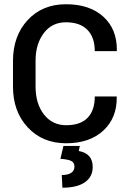

<svg xmlns="http://www.w3.org/2000/svg" viewBox="-20 -668 627 909"><path d="M418.9 122.6Q418.9 169.4 381.6 195.1Q344.2 220.7 275.4 220.7L272.5 160.6Q301.3 160.6 316.9 150.4Q332.5 140.1 332.5 121.1Q332.5 102.1 317.6 94.2Q302.7 86.4 266.1 84L280.3 22.9H357.9L353 46.9Q418.9 58.6 418.9 122.6ZM428.7 -211.4H531.7L532.7 -208.5Q534.2 -109.9 469.2 -49.8Q404.3 10.3 293 10.3Q181.6 10.3 111.6 -64.7Q41.5 -139.6 41.5 -257.8V-379.4Q41.5 -497.6 110.8 -572.8Q180.2 -647.9 292.5 -647.9Q404.8 -647.9 469.7 -588.6Q534.7 -529.3 533.2 -428.2L532.2 -425.8H428.7Q428.7 -491.2 393.6 -526.9Q358.4 -562.5 292.2 -562.5Q226.1 -562.5 187.3 -511.2Q148.4 -460 148.4 -380.4V-257.8Q148.4 -177.2 188 -126.2Q227.5 -75.2 293.9 -75.2Q360.4 -75.2 394.5 -110.1Q428.7 -145 428.7 -211.4Z"/></svg>

Font: Yantramanav Medium
Style: Regular
Weight: 500
Version: Version 1.001;PS 1.0;hotconv 1.0.72;makeotf.lib2.5.5900; ttf